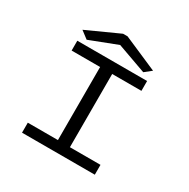

<svg xmlns="http://www.w3.org/2000/svg" viewBox="-175 -953 1100 1115"><g transform="rotate(30 375.0 -395.5)"><path d="M116 0V-67H318V-557H127V-623H595V-557H399V-66H604V0ZM171 -655 121 -693 337 -791H367L595 -692L550 -656L355 -726Z"/></g></svg>

Font: Inconsolata ExtraExpanded
Style: Regular
Weight: 400
Width: 8
Monospace: yes
Designer: Raph Levien, Cyreal, Brenton Simpson
Foundry: Raph Levien, Cyreal, Google
Version: Version 3.000; ttfautohint (v1.8.2.53-6de2)